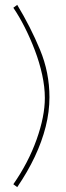

<svg xmlns="http://www.w3.org/2000/svg" viewBox="-20 -746 273 792"><path d="M184 -345Q184 -285 168.5 -223.5Q153 -162 123.5 -99.5Q94 -37 51 26L35 14Q97 -75 131 -170.5Q165 -266 165 -342Q165 -387 154 -437.5Q143 -488 124 -538Q105 -588 82 -633.5Q59 -679 35 -714L51 -726Q106 -635 145 -541Q184 -447 184 -345Z"/></svg>

Font: Raleway Thin
Style: Regular
Weight: 100
Designer: Matt McInerney, Pablo Impallari, Rodrigo Fuenzalida
Foundry: Matt McInerney, Pablo Impallari, Rodrigo Fuenzalida
Version: Version 4.026